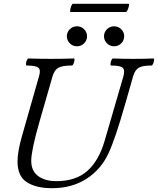

<svg xmlns="http://www.w3.org/2000/svg" viewBox="-20 -975 829 1008"><path d="M253 13Q171 13 121.5 -18Q72 -49 72 -128Q72 -179 96 -263L185 -575Q195 -608 181.5 -619.5Q168 -631 120 -631Q116 -631 116.5 -640.5Q117 -650 121 -659Q125 -668 129 -668Q159 -667 189 -666.5Q219 -666 248 -666Q278 -666 308 -666.5Q338 -667 367 -668Q372 -668 371 -659Q370 -650 366 -640.5Q362 -631 357 -631Q308 -631 287 -619.5Q266 -608 256 -575L187 -335Q165 -259 154.5 -208Q144 -157 144 -131Q144 -77 180.5 -50.5Q217 -24 275 -24Q379 -24 439.5 -78.5Q500 -133 530 -238L628 -575Q637 -608 624 -619.5Q611 -631 563 -631Q559 -631 560 -640.5Q561 -650 565 -659Q569 -668 573 -668Q600 -667 626.5 -666.5Q653 -666 679 -666Q706 -666 732.5 -666.5Q759 -667 785 -668Q790 -668 789 -659Q788 -650 784 -640.5Q780 -631 775 -631Q728 -631 708.5 -619.5Q689 -608 679 -575L639 -435Q585 -245 549 -169Q510 -85 433.5 -36Q357 13 253 13ZM384 -732Q362 -732 346.5 -747.5Q331 -763 331 -785Q331 -806 346.5 -821.5Q362 -837 384 -837Q406 -837 421.5 -821.5Q437 -806 437 -785Q437 -763 421.5 -747.5Q406 -732 384 -732ZM579 -732Q557 -732 541.5 -747.5Q526 -763 526 -785Q526 -806 541.5 -821.5Q557 -837 579 -837Q601 -837 616.5 -821.5Q632 -806 632 -785Q632 -763 616.5 -747.5Q601 -732 579 -732ZM351 -912Q347 -912 348.5 -923Q350 -934 354.5 -944.5Q359 -955 363 -955H654Q659 -955 657 -944.5Q655 -934 650 -923Q645 -912 640 -912Z"/></svg>

Font: Junicode
Style: Italic
Weight: 400
Italic angle: -11°
Designer: Peter S. Baker
Version: Version 2.100; ttfautohint (v1.8.4)